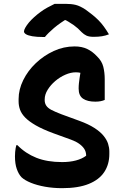

<svg xmlns="http://www.w3.org/2000/svg" viewBox="-20 -962 640 1001"><path d="M369 -720Q407 -720 435 -706.5Q463 -693 486 -668Q511 -644 518.5 -614Q526 -584 526 -549Q526 -531 526 -512Q526 -493 526 -475.5Q526 -458 526 -441Q517 -437 505 -434.5Q493 -432 477 -432Q436 -432 413 -447.5Q390 -463 390 -500Q390 -515 391.5 -528.5Q393 -542 395 -555.5Q397 -569 399.5 -584.5Q402 -600 404 -619L426 -570Q412 -579 401 -582Q390 -585 375 -585Q349 -585 320.5 -572.5Q292 -560 268 -539.5Q244 -519 228.5 -494Q213 -469 213 -444V-439Q213 -424 221 -411.5Q229 -399 248 -389Q267 -379 301 -366L394 -332Q441 -315 472 -295Q503 -275 520 -254Q537 -233 543.5 -212.5Q550 -192 550 -173V-159Q550 -105 523.5 -65Q497 -25 442.5 -3Q388 19 304 19Q257 19 215 11.5Q173 4 141 -9Q109 -22 92 -38Q77 -54 67.5 -81Q58 -108 58 -147Q58 -159 59 -169.5Q60 -180 61.5 -189Q63 -198 65 -205H71Q113 -162 169.5 -139.5Q226 -117 304 -117Q344 -117 376 -125.5Q408 -134 429 -150V-155Q428 -173 418.5 -187Q409 -201 392 -213Q375 -225 350 -234L259 -267Q202 -288 166.5 -308.5Q131 -329 111.5 -349Q92 -369 84.5 -390Q77 -411 77 -433V-446Q77 -495 101 -544Q125 -593 166.5 -632.5Q208 -672 260 -696Q312 -720 369 -720ZM265 -942Q275 -942 284 -942Q293 -942 302.5 -942Q312 -942 321 -942Q352 -942 374.5 -936.5Q397 -931 426 -912Q444 -899 461 -885.5Q478 -872 493 -857Q508 -842 521.5 -823.5Q535 -805 548 -783Q530 -776 511.5 -773Q493 -770 468 -770Q444 -770 430.5 -776.5Q417 -783 406 -794Q387 -815 364.5 -831Q342 -847 298 -871L354 -857Q337 -857 320 -857Q303 -857 286 -857L342 -872Q292 -842 261.5 -816Q231 -790 214 -769H208Q171 -769 148.5 -773Q126 -777 115.5 -783.5Q105 -790 105 -798Q105 -805 111.5 -817Q118 -829 131 -845Q143 -859 158.5 -873Q174 -887 191 -899.5Q208 -912 227 -922.5Q246 -933 265 -942Z"/></svg>

Font: Recursive Monospace Casual
Style: Bold
Weight: 700
Version: Version 1.047